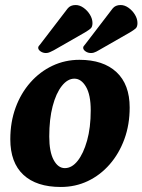

<svg xmlns="http://www.w3.org/2000/svg" viewBox="-20 -729 567 764"><path d="M222 15Q125 15 73 -33.5Q21 -82 21 -175Q21 -243 42 -300.5Q63 -358 101 -401Q139 -444 189 -467.5Q239 -491 296 -491Q391 -491 443.5 -442Q496 -393 496 -301Q496 -233 475 -175.5Q454 -118 416.5 -75Q379 -32 329.5 -8.5Q280 15 222 15ZM238 -60Q266 -60 289 -89Q312 -118 326.5 -169.5Q341 -221 341 -290Q341 -352 322 -384Q303 -416 276 -416Q249 -416 226 -387Q203 -358 189.5 -306.5Q176 -255 176 -186Q176 -125 193.5 -92.5Q211 -60 238 -60ZM141 -554Q137 -549 134.5 -546Q132 -543 132 -539Q132 -531 141.5 -524.5Q151 -518 163 -518Q171 -518 178.5 -521.5Q186 -525 194 -529L318 -600Q333 -609 340.5 -615.5Q348 -622 348 -637Q348 -654 338 -670.5Q328 -687 312.5 -698Q297 -709 281 -709Q260 -709 249 -695ZM320 -554Q316 -549 313.5 -546Q311 -543 311 -539Q311 -531 320.5 -524.5Q330 -518 342 -518Q348 -518 353 -519.5Q358 -521 363 -523.5Q368 -526 373 -529L497 -600Q512 -609 519.5 -615.5Q527 -622 527 -637Q527 -654 517 -670.5Q507 -687 491.5 -698Q476 -709 460 -709Q439 -709 428 -695Z"/></svg>

Font: Alkatra
Style: Regular
Weight: 400
Designer: Suman Bhandary
Version: Version 1.100;gftools[0.9.22]